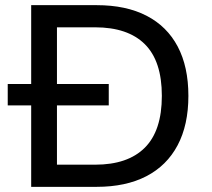

<svg xmlns="http://www.w3.org/2000/svg" viewBox="-20 -725 824 745"><path d="M101 0V-705H355Q469 -705 548.5 -664Q628 -623 669.5 -544.5Q711 -466 711 -353Q711 -240 669 -161Q627 -82 547.5 -41Q468 0 355 0ZM201 -86H349Q476 -86 542 -152Q608 -218 608 -353Q608 -488 542 -553.5Q476 -619 349 -619H201ZM10 -316V-399H402V-316Z"/></svg>

Font: Nunito Sans 12pt ExtraLight 8pt Medium
Style: Regular
Weight: 500
Version: Version 3.101;gftools[0.9.27]